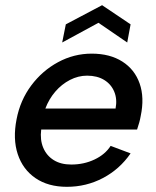

<svg xmlns="http://www.w3.org/2000/svg" viewBox="-20 -714 603 741"><path d="M238 7Q166 7 117 -26.5Q68 -60 48.5 -119Q29 -178 44 -254Q58 -327 100.5 -384Q143 -441 204 -474Q265 -507 334 -507Q404 -507 452 -476.5Q500 -446 519 -391.5Q538 -337 523 -266Q521 -254 517.5 -241.5Q514 -229 509 -214H139Q134 -174 147 -143.5Q160 -113 187.5 -96Q215 -79 255 -79Q304 -79 345 -98.5Q386 -118 407 -151L484 -122Q442 -61 377.5 -27Q313 7 238 7ZM426 -295Q433 -331 421 -360Q409 -389 382 -405.5Q355 -422 316 -422Q282 -422 250 -405.5Q218 -389 193.5 -360.5Q169 -332 155 -295ZM471 -550 360 -626 220 -550 234 -620 374 -694 484 -620Z"/></svg>

Font: Albert Sans Medium
Style: Italic
Weight: 500
Italic angle: -11.25°
Designer: Andreas Rasmussen
Foundry: a.Foundry
Version: Version 1.025